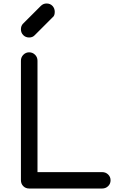

<svg xmlns="http://www.w3.org/2000/svg" viewBox="-20 -1081 679 1101"><path d="M147 0Q127 0 113.5 -13.5Q100 -27 100 -48V-733Q100 -753 114 -767Q128 -781 147 -781Q167 -781 181 -767Q195 -753 195 -733V-94H566Q586 -94 600 -80.5Q614 -67 614 -47Q614 -27 600 -13.5Q586 0 566 0ZM147 -866Q127 -866 113.5 -879.5Q100 -893 100 -913Q100 -932 111 -944L214 -1047Q228 -1061 247 -1061Q268 -1061 281 -1047Q294 -1033 294 -1013Q294 -1004 291.5 -995.5Q289 -987 281 -981L179 -879Q167 -866 147 -866Z"/></svg>

Font: Comfortaa SemiBold
Style: Regular
Weight: 600
Designer: Johan Aakerlund
Foundry: Johan Aakerlund
Version: Version 3.104; ttfautohint (v1.8.1.43-b0c9)